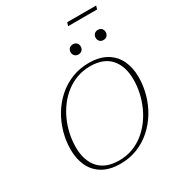

<svg xmlns="http://www.w3.org/2000/svg" viewBox="-232 -1151 1205 1306"><g transform="rotate(-30 371.0 -498.0)"><path d="M121 -239.5Q121 -134 174.8 -74Q228.5 -14 333 -14Q388.5 -14 436.5 -31.2Q484.5 -48.5 524.2 -79.5Q564 -110.5 595 -151.5Q626 -192.5 647.5 -240.5Q669 -288.5 680.2 -340Q691.5 -391.5 691.5 -442.5Q691.5 -548.5 638 -608.5Q584.5 -668.5 479.5 -668.5Q424 -668.5 376 -651Q328 -633.5 288.2 -602.8Q248.5 -572 217.2 -530.8Q186 -489.5 164.5 -441.5Q143 -393.5 132 -342.2Q121 -291 121 -239.5ZM730 -440.5Q730 -373 711.8 -307.2Q693.5 -241.5 659 -184.5Q624.5 -127.5 575.2 -83.5Q526 -39.5 464.2 -14.8Q402.5 10 330 10Q247 10 192 -22.2Q137 -54.5 109.8 -111.2Q82.5 -168 82.5 -242Q82.5 -309.5 100.8 -375Q119 -440.5 153.5 -497.8Q188 -555 237 -598.8Q286 -642.5 348 -667.5Q410 -692.5 482.5 -692.5Q565.5 -692.5 620.5 -660.2Q675.5 -628 702.8 -571Q730 -514 730 -440.5ZM453 -777Q435 -777 424.2 -788.5Q413.5 -800 413.5 -817Q413.5 -828.5 418.2 -837.2Q423 -846 432 -851.2Q441 -856.5 453 -856.5Q471.5 -856.5 482.2 -845.2Q493 -834 493 -817Q493 -805.5 488 -796.5Q483 -787.5 474.2 -782.2Q465.5 -777 453 -777ZM649.5 -777Q631 -777 620.5 -788.5Q610 -800 610 -817Q610 -828.5 614.8 -837.2Q619.5 -846 628.5 -851.2Q637.5 -856.5 649.5 -856.5Q668 -856.5 678.5 -845.2Q689 -834 689 -817Q689 -805.5 684.2 -796.5Q679.5 -787.5 670.8 -782.2Q662 -777 649.5 -777ZM487.5 -979 495.5 -1005.5H723L715 -979Z"/></g></svg>

Font: Newsreader ExtraLight
Style: Italic
Weight: 250
Italic angle: -17°
Designer: Hugues Gentile
Foundry: Production Type
Version: Version 1.003